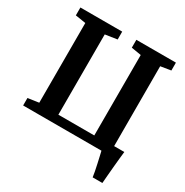

<svg xmlns="http://www.w3.org/2000/svg" viewBox="-204 -910 1214 1257"><g transform="rotate(30 403.0 -281.5)"><path d="M669 180Q667 163 662 137.8Q657 112.5 651 85.5Q645 58.5 639.8 35.5Q634.5 12.5 631.5 0H39.5V-56.5L122 -68.5V-671L43.5 -683.5V-743H359.5V-683.5L269.5 -670V-63H541V-671L466.5 -683.5V-743H765.5V-683.5L688 -671L688.5 -67.5H765.5Q763 -48 759.8 -15.5Q756.5 17 753.2 54Q750 91 747 124.5Q744 158 742.5 180Z"/></g></svg>

Font: Merriweather 28pt
Style: Bold
Weight: 700
Version: Version 2.100